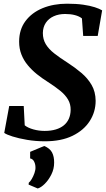

<svg xmlns="http://www.w3.org/2000/svg" viewBox="-20 -772 588 1064"><path d="M229 11Q177.5 11 130.2 3Q83 -5 49.2 -15.8Q15.5 -26.5 3.5 -35.5L31 -184.5H111.5L117 -77.5Q134.5 -63.5 164.8 -55Q195 -46.5 227.5 -46.5Q262 -46.5 288.8 -54.5Q315.5 -62.5 333.8 -77.5Q352 -92.5 361.5 -114Q371 -135.5 371.5 -163Q372 -194.5 357.2 -220Q342.5 -245.5 313.8 -269Q285 -292.5 243.5 -319Q212.5 -338.5 184.2 -361.2Q156 -384 133.8 -410.8Q111.5 -437.5 98.8 -469.8Q86 -502 86 -541Q86 -608 121 -655Q156 -702 216.2 -726.8Q276.5 -751.5 351.5 -751.5Q402.5 -751.5 440.8 -746Q479 -740.5 505.2 -732Q531.5 -723.5 546 -714.5L521.5 -573H441L434 -670Q419 -682 395.2 -688.2Q371.5 -694.5 341 -694.5Q305.5 -694.5 277.8 -682Q250 -669.5 234 -645.8Q218 -622 217.5 -589Q217.5 -554 233.8 -527Q250 -500 281 -475.8Q312 -451.5 356 -423.5Q395.5 -398 430.8 -368.2Q466 -338.5 487.8 -301Q509.5 -263.5 510 -213.5Q510 -152 477.2 -101Q444.5 -50 382 -19.5Q319.5 11 229 11ZM138.5 251 139.5 240.5Q147 235 155.8 220.2Q164.5 205.5 171 187.2Q177.5 169 176.5 153.5Q176 137 168.8 122.8Q161.5 108.5 147 106V69.5L225 37Q256.5 50 268.5 73Q280.5 96 280 129.5Q280 164.5 264.5 195.2Q249 226 228 246.8Q207 267.5 189 272.5Z"/></svg>

Font: Merriweather Light 18pt
Style: Bold Italic
Weight: 700
Italic angle: -7.8°
Version: Version 2.101